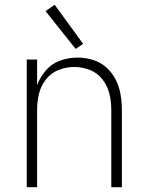

<svg xmlns="http://www.w3.org/2000/svg" viewBox="-20 -777 616 797"><path d="M91 0H134V-320Q134 -354 141.5 -386.5Q149 -419 170 -446.5Q191 -474 223 -486.5Q255 -499 288 -499Q322 -499 353.5 -486.5Q385 -474 406 -446.5Q427 -419 434.5 -386.5Q442 -354 442 -320V0H486V-320Q486 -352 480.5 -384.5Q475 -417 460.5 -446Q446 -475 421.5 -497Q397 -519 365.5 -528.5Q334 -538 302 -538Q266 -538 231 -526Q196 -514 171.5 -486Q147 -458 134 -424V-530H91ZM294 -574 325 -595 207 -757 169 -731Z"/></svg>

Font: Iosevka Sparkle Extralight
Style: Regular
Weight: 200
Designer: Belleve Invis
Foundry: Belleve Invis
Version: Version 4.5.0; ttfautohint (v1.8.3)